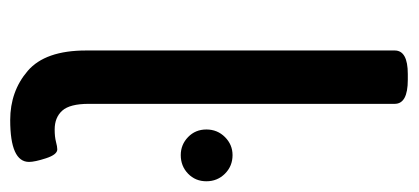

<svg xmlns="http://www.w3.org/2000/svg" viewBox="-236 -556 800 367"><g transform="rotate(90 163.5 -373.0)"><path d="M77 -138V-728Q77 -753 122 -753H133Q179 -753 179 -728V-143Q179 -107 192 -92.5Q205 -78 228 -78Q242 -78 251.5 -80.5Q261 -83 266 -83Q276 -83 283 -61.5Q290 -40 290 -29Q290 7 210 7Q155 7 116 -26.5Q77 -60 77 -138ZM228 -368Q228 -389 242.5 -403.5Q257 -418 277 -418Q298 -418 312.5 -403.5Q327 -389 327 -368Q327 -347 312.5 -333Q298 -319 277 -319Q257 -319 242.5 -333Q228 -347 228 -368Z"/></g></svg>

Font: Asap-Medium
Style: Regular
Weight: 500
Designer: Pablo Cosgaya
Foundry: Omnibus-Type
Version: Version 2.000; ttfautohint (v1.8)